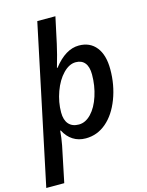

<svg xmlns="http://www.w3.org/2000/svg" viewBox="-170 -847 900 1174"><g transform="rotate(-15 279.5 -260.0)"><path d="M286.1 9.8Q240.2 9.8 205.6 -12.5Q170.9 -34.7 149.9 -76.2H146Q142.6 -31.7 133.8 14.2L86.9 240.2H-26.9L184.1 -759.8H298.8Q275.4 -650.9 263.2 -594.2Q251 -537.6 226.1 -452.1H230Q305.7 -549.8 390.1 -549.8Q460.4 -549.8 499.8 -500Q539.1 -450.2 539.1 -359.9Q539.1 -260.3 505.9 -173.6Q472.7 -86.9 415.8 -38.6Q358.9 9.8 286.1 9.8ZM345.2 -456.1Q304.2 -456.1 265.6 -416.5Q227.1 -377 203.6 -312.3Q180.2 -247.6 180.2 -182.1Q180.2 -134.3 202.6 -108.6Q225.1 -83 267.1 -83Q309.1 -83 345 -120.6Q380.9 -158.2 401.9 -222.7Q422.9 -287.1 422.9 -357.9Q422.9 -406.7 402.8 -431.4Q382.8 -456.1 345.2 -456.1Z"/></g></svg>

Font: Open Sans Semibold
Style: Italic
Weight: 600
Italic angle: -12°
Foundry: Ascender Corporation
Version: Version 1.10